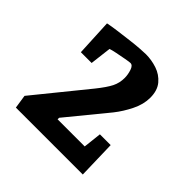

<svg xmlns="http://www.w3.org/2000/svg" viewBox="-132 -591 706 706"><g transform="rotate(45 220.5 -238.5)"><path d="M43 0 35 -53 199 -255Q227 -290 238 -312Q249 -334 249 -360Q249 -377 243 -395.5Q237 -414 225 -414Q220 -414 200.5 -410.5Q181 -407 161.5 -403Q142 -399 134 -396L124 -313H68L61 -456Q80 -460 107 -463.5Q134 -467 162 -470.5Q190 -474 211.5 -475.5Q233 -477 242 -477Q272 -477 300.5 -467.5Q329 -458 348 -435.5Q367 -413 367 -375Q367 -341 349.5 -305.5Q332 -270 309 -241L182 -86V-78H323L331 -149H387L391 0Z"/></g></svg>

Font: Grenze Gotisch Medium
Style: Regular
Weight: 500
Designer: Renata Polastri
Foundry: Omnibus-Type
Version: Version 1.001